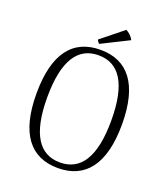

<svg xmlns="http://www.w3.org/2000/svg" viewBox="-155 -970 957 1093"><g transform="rotate(20 323.0 -423.5)"><path d="M467 -814C458 -834 438 -852 421 -860L288 -753C289 -748 297 -735 303 -732ZM323 13C488 13 582 -102 582 -345C582 -589 488 -703 323 -703C157 -703 64 -589 64 -345C64 -102 157 13 323 13ZM323 -21C199 -21 129 -121 129 -345C129 -570 199 -670 323 -670C447 -670 517 -570 517 -345C517 -121 447 -21 323 -21Z"/></g></svg>

Font: Arima Koshi Light
Style: Regular
Weight: 300
Designer: Joana Correia and Natanael Gama
Foundry: NDISCOVER
Version: Version 1.019;PS 001.019;hotconv 1.0.88;makeotf.lib2.5.64775